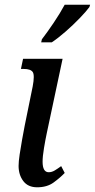

<svg xmlns="http://www.w3.org/2000/svg" viewBox="-20 -786 403 816"><path d="M138 10Q99 10 79 -16.5Q59 -43 59 -81Q59 -99 63.5 -129.5Q68 -160 74 -193Q80 -226 85 -252L119 -419Q128 -467 119 -480Q110 -493 81 -493H69L78 -536H246L179 -221Q173 -193 167 -157Q161 -121 161 -99Q161 -54 187 -54Q200 -54 212.5 -61.5Q225 -69 240 -80L255 -51Q236 -31 208 -10.5Q180 10 138 10ZM155 -606 158 -619Q181 -649 208 -689Q235 -729 255 -766H363L360 -756Q346 -737 318.5 -708.5Q291 -680 259 -652Q227 -624 200 -606Z"/></svg>

Font: Noto Serif ExtraCondensed Medium
Style: Italic
Weight: 500
Width: 2
Italic angle: -12°
Designer: Monotype Design Team
Foundry: Monotype Imaging Inc.
Version: Version 2.013; ttfautohint (v1.8.4.7-5d5b)